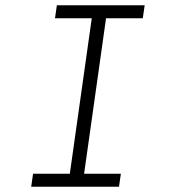

<svg xmlns="http://www.w3.org/2000/svg" viewBox="-20 -706 640 726"><path d="M98 0 105 -49H244L327 -637H188L195 -686H527L520 -637H381L298 -49H437L430 0Z"/></svg>

Font: Chivo Mono Medium Thin
Style: Italic
Weight: 250
Italic angle: -8.05°
Monospace: yes
Version: Version 1.008